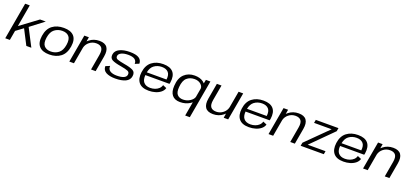

<svg xmlns="http://www.w3.org/2000/svg" viewBox="53 -2201 8202 3838"><g transform="rotate(20 4154.0 -282.0)"><path d="M4 0 142 -785H240L157.5 -315L529.5 -590.5H651L366 -373L559 0H452.5L289 -317L138 -204.5L102 0Z M938 5Q791 5 722.8 -71Q654.5 -147 677 -296.5Q700 -450.5 795.8 -523.2Q891.5 -596 1038 -596Q1185.5 -596 1253.8 -521.2Q1322 -446.5 1299 -296.5Q1276 -143 1180.2 -69Q1084.5 5 938 5ZM947 -62Q1041 -62 1111.2 -116.2Q1181.5 -170.5 1200.5 -296Q1219.5 -419.5 1171.5 -474.5Q1123.5 -529.5 1029.5 -529.5Q935.5 -529.5 865 -475.8Q794.5 -422 775.5 -296Q757 -172.5 805 -117.2Q853 -62 947 -62Z M1367 0 1471.5 -590.5H1568.5L1552.5 -496.5Q1567.5 -511 1585 -525Q1673.5 -596 1795.5 -596Q1913.5 -596 1961 -529Q2008.5 -462 1985.5 -333L1927 0H1829L1886.5 -328Q1905.5 -435 1869.5 -481.5Q1833.5 -528 1751.5 -528Q1668.5 -528 1604 -475Q1546 -427.5 1528.5 -356.5L1465.5 0Z M2341.5 5Q2218 5 2146 -34.8Q2074 -74.5 2074 -160.5L2164 -197.5Q2158 -126 2209.8 -93Q2261.5 -60 2350 -60Q2448 -60 2500.2 -84.2Q2552.5 -108.5 2558 -154.5Q2565.5 -208 2519.2 -227.2Q2473 -246.5 2369.5 -264.5Q2235.5 -286 2175.8 -318.2Q2116 -350.5 2128 -432Q2140 -511.5 2226 -553.2Q2312 -595 2442.5 -595Q2572 -595 2634 -556.5Q2696 -518 2698 -439.5L2611 -403.5Q2613.5 -466.5 2568.8 -498.2Q2524 -530 2430.5 -530Q2338.5 -530 2284.2 -502.8Q2230 -475.5 2225 -433.5Q2218.5 -384 2267 -366.5Q2315.5 -349 2414.5 -331.5Q2549.5 -309.5 2608.8 -275.8Q2668 -242 2655.5 -158.5Q2644 -74 2561 -34.5Q2478 5 2341.5 5Z M3054.5 5.5Q2907 5.5 2842.2 -73.5Q2777.5 -152.5 2796 -295.5Q2816 -447 2911.8 -521.2Q3007.5 -595.5 3153.5 -595.5Q3299.5 -595.5 3364.8 -520.5Q3430 -445.5 3408 -298.5Q3405 -278.5 3400.5 -266H2887.5Q2880 -167 2920.5 -116.5Q2967 -58 3064 -58Q3117 -58 3164.5 -75Q3212 -92 3245.2 -123.5Q3278.5 -155 3290 -199L3370 -164.5Q3353.5 -109.5 3306.2 -71.5Q3259 -33.5 3193 -14Q3127 5.5 3054.5 5.5ZM2896 -327.5H3315.5Q3328.5 -431 3284 -480.5Q3237.5 -532.5 3145 -532.5Q3050 -532.5 2979 -479Q2917 -432 2896 -327.5Z M3912 221 3965 -79Q3947.5 -65 3924.5 -50.5Q3836.5 4.5 3719.5 4.5Q3604.5 4.5 3549.5 -65.2Q3494.5 -135 3503.5 -263Q3512.5 -430.5 3600 -513Q3687.5 -595.5 3821.5 -595.5Q3938 -595.5 4008.5 -541Q4028.5 -525.5 4042 -510L4058 -590H4153.5L4010.5 221ZM4020.5 -392Q4022.5 -440.5 3977.5 -481.5Q3926 -528 3842 -528Q3745.5 -528 3680 -470.5Q3614.5 -413 3603.5 -274.5Q3593 -162.5 3635.2 -113Q3677.5 -63.5 3760 -63.5Q3844 -63.5 3912 -110Q3972 -151 3986.5 -200.5Z M4651 0 4665.5 -94.5Q4651 -80 4633 -65.5Q4545 5.5 4423 5.5Q4305 5.5 4257.5 -61.5Q4210 -128.5 4232.5 -257.5L4291 -590.5H4389.5L4331.5 -262.5Q4313 -156 4349 -109.2Q4385 -62.5 4467 -62.5Q4549.5 -62.5 4614 -115.5Q4672.5 -163.5 4690 -235.5L4753 -590.5H4851L4746.5 0Z M5186 5.5Q5038.5 5.5 4973.8 -73.5Q4909 -152.5 4927.5 -295.5Q4947.5 -447 5043.2 -521.2Q5139 -595.5 5285 -595.5Q5431 -595.5 5496.2 -520.5Q5561.5 -445.5 5539.5 -298.5Q5536.5 -278.5 5532 -266H5019Q5011.5 -167 5052 -116.5Q5098.5 -58 5195.5 -58Q5248.5 -58 5296 -75Q5343.5 -92 5376.8 -123.5Q5410 -155 5421.5 -199L5501.5 -164.5Q5485 -109.5 5437.8 -71.5Q5390.5 -33.5 5324.5 -14Q5258.5 5.5 5186 5.5ZM5027.5 -327.5H5447Q5460 -431 5415.5 -480.5Q5369 -532.5 5276.5 -532.5Q5181.5 -532.5 5110.5 -479Q5048.5 -432 5027.5 -327.5Z M5604.5 0 5709 -590.5H5806L5790 -496.5Q5805 -511 5822.5 -525Q5911 -596 6033 -596Q6151 -596 6198.5 -529Q6246 -462 6223 -333L6164.5 0H6066.5L6124 -328Q6143 -435 6107 -481.5Q6071 -528 5989 -528Q5906 -528 5841.5 -475Q5783.5 -427.5 5766 -356.5L5703 0Z M6288 0 6300 -69 6757.5 -522H6383.5L6395.5 -590H6878L6865.5 -520L6413 -68H6792.5L6780.5 0Z M7197 5.5Q7049.5 5.5 6984.8 -73.5Q6920 -152.5 6938.5 -295.5Q6958.5 -447 7054.2 -521.2Q7150 -595.5 7296 -595.5Q7442 -595.5 7507.2 -520.5Q7572.5 -445.5 7550.5 -298.5Q7547.5 -278.5 7543 -266H7030Q7022.5 -167 7063 -116.5Q7109.5 -58 7206.5 -58Q7259.5 -58 7307 -75Q7354.5 -92 7387.8 -123.5Q7421 -155 7432.5 -199L7512.5 -164.5Q7496 -109.5 7448.8 -71.5Q7401.5 -33.5 7335.5 -14Q7269.5 5.5 7197 5.5ZM7038.5 -327.5H7458Q7471 -431 7426.5 -480.5Q7380 -532.5 7287.5 -532.5Q7192.5 -532.5 7121.5 -479Q7059.5 -432 7038.5 -327.5Z M7615.5 0 7720 -590.5H7817L7801 -496.5Q7816 -511 7833.5 -525Q7922 -596 8044 -596Q8162 -596 8209.5 -529Q8257 -462 8234 -333L8175.5 0H8077.5L8135 -328Q8154 -435 8118 -481.5Q8082 -528 8000 -528Q7917 -528 7852.5 -475Q7794.5 -427.5 7777 -356.5L7714 0Z"/></g></svg>

Font: Anybody ExtraExpanded Regular
Style: Italic
Weight: 400
Width: 8
Italic angle: -10°
Designer: Tyler Finck
Foundry: Etcetera Type Company
Version: Version 1.010; ttfautohint (v1.8.3) -l 8 -r 50 -G 200 -x 14 